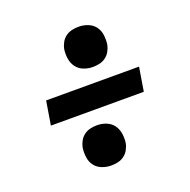

<svg xmlns="http://www.w3.org/2000/svg" viewBox="-113 -758 826 835"><g transform="rotate(-20 300.0 -340.0)"><path d="M336 -462Q313 -462 293 -470Q273 -478 260.5 -494.5Q248 -511 244.5 -533Q241 -555 244 -577Q247 -593 255 -607.5Q263 -622 276 -631.5Q289 -641 304.5 -644.5Q320 -648 336 -648Q358 -648 378.5 -640Q399 -632 411.5 -615.5Q424 -599 427 -577Q430 -555 427 -532Q424 -517 416 -502.5Q408 -488 395 -478.5Q382 -469 366.5 -465.5Q351 -462 336 -462ZM76 -285 94 -395H524L506 -285ZM264 -32Q242 -32 221.5 -40Q201 -48 188.5 -64.5Q176 -81 173 -103Q170 -125 173 -148Q176 -163 184 -177.5Q192 -192 205 -201.5Q218 -211 233.5 -214.5Q249 -218 264 -218Q287 -218 307 -210Q327 -202 339.5 -185.5Q352 -169 355.5 -147Q359 -125 356 -103Q353 -87 345 -72.5Q337 -58 324 -48.5Q311 -39 295.5 -35.5Q280 -32 264 -32Z"/></g></svg>

Font: Iosevka Slab XBdExObl
Style: Regular
Weight: 800
Width: 7
Italic angle: -9°
Monospace: yes
Designer: Belleve Invis
Foundry: Belleve Invis
Version: Version 11.1.0; ttfautohint (v1.8.3)